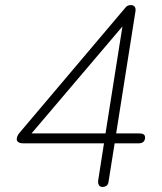

<svg xmlns="http://www.w3.org/2000/svg" viewBox="-20 -731 640 757"><path d="M384 6Q374 6 370 -1Q366 -8 367 -19L390 -166H70Q59 -166 52.5 -170.5Q46 -175 46 -182Q46 -187 48.5 -194Q51 -201 60 -211L472 -698Q478 -706 483.5 -708.5Q489 -711 496 -711Q506 -711 511 -704.5Q516 -698 514 -686L438 -205H530Q541 -205 546.5 -201Q552 -197 552 -189Q552 -178 545.5 -172Q539 -166 528 -166H432L408 -15Q407 -5 401 0.5Q395 6 384 6ZM396 -205 468 -660H491L95 -194L96 -205Z"/></svg>

Font: Nunito ExtraLight ExtraLight
Style: Italic
Weight: 250
Italic angle: -9°
Version: Version 3.602